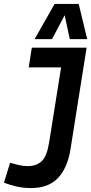

<svg xmlns="http://www.w3.org/2000/svg" viewBox="-54 -941 461 971"><path d="M-34 -17 -3 -118Q20 -111 42 -106Q64 -101 86 -101Q130 -101 156.5 -125.5Q183 -150 194 -218L255 -600H91L107 -700H384L302 -183Q286 -89 238 -39.5Q190 10 104 10Q62 10 28.5 2Q-5 -6 -34 -17ZM121 -743 222 -921H344L387 -743H299L273 -864L209 -743Z"/></svg>

Font: Georama SemiCondensed SemiBold
Style: Italic
Weight: 600
Width: 4
Italic angle: -9°
Designer: Jean-Baptiste Levee
Foundry: Production Type
Version: Version 1.000